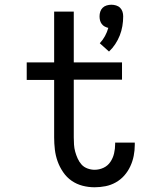

<svg xmlns="http://www.w3.org/2000/svg" viewBox="-20 -784 640 812"><path d="M441 -566 402 -601Q415 -615 424 -631.5Q433 -648 438 -666Q430 -668 422.5 -672Q415 -676 410 -683Q405 -690 403 -698Q401 -706 401 -715Q401 -725 404 -734.5Q407 -744 414 -751Q421 -758 431 -761Q441 -764 451 -764Q461 -764 471 -761Q481 -758 488 -751Q495 -744 498 -734.5Q501 -725 501 -715Q501 -694 497.5 -673.5Q494 -653 486.5 -634Q479 -615 467.5 -597.5Q456 -580 441 -566ZM380 8Q354 8 329 1.5Q304 -5 283 -19.5Q262 -34 247 -56Q232 -78 223.5 -102Q215 -126 212 -151.5Q209 -177 209 -203V-446H93V-520H209V-735H292V-520H496V-447H292V-203Q292 -188 293 -172.5Q294 -157 298 -142.5Q302 -128 308.5 -113.5Q315 -99 325 -88Q335 -77 350 -71.5Q365 -66 380 -66Q400 -66 418 -74.5Q436 -83 447 -99.5Q458 -116 462.5 -135.5Q467 -155 467 -175V-181H550V-171Q550 -148 545.5 -125Q541 -102 531 -80.5Q521 -59 505.5 -41.5Q490 -24 469.5 -12.5Q449 -1 426 3.5Q403 8 380 8Z"/></svg>

Font: Iosevka Fixed Extended
Style: Regular
Weight: 400
Width: 7
Monospace: yes
Designer: Belleve Invis
Foundry: Belleve Invis
Version: Version 24.1.1; ttfautohint (v1.8.4)